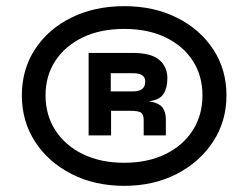

<svg xmlns="http://www.w3.org/2000/svg" viewBox="-20 -693 807 624"><path d="M384 -89Q288 -89 212.5 -127.5Q137 -166 94 -232.5Q51 -299 51 -383Q51 -467 93.5 -532.5Q136 -598 211.5 -635.5Q287 -673 384 -673Q480 -673 555 -635.5Q630 -598 673 -532.5Q716 -467 716 -383Q716 -299 672.5 -232.5Q629 -166 554 -127.5Q479 -89 384 -89ZM384 -164Q460 -164 517.5 -192Q575 -220 606.5 -269.5Q638 -319 638 -383Q638 -447 606.5 -495.5Q575 -544 518 -571.5Q461 -599 384 -599Q306 -599 249 -571.5Q192 -544 160 -495.5Q128 -447 128 -383Q128 -319 160 -269.5Q192 -220 249.5 -192Q307 -164 384 -164ZM268 -253V-521H411Q471 -521 497.5 -498.5Q524 -476 524 -438Q524 -408 511.5 -388Q499 -368 464 -364Q498 -358 508.5 -343Q519 -328 519 -306V-253H447V-303Q447 -319 439.5 -326Q432 -333 401 -333H341V-253ZM340 -396H413Q452 -396 452 -428Q452 -455 413 -455H340Z"/></svg>

Font: Syne Medium
Style: Regular
Weight: 500
Designer: Lucas Descroix
Foundry: Bonjour Monde
Version: Version 2.200; ttfautohint (v1.8.4)